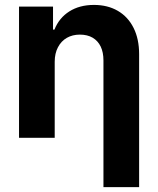

<svg xmlns="http://www.w3.org/2000/svg" viewBox="-20 -557 638 776"><path d="M201.1 0H56.9V-530.3H194.3V-437.3H200Q218.9 -484.7 260.3 -510.9Q301.7 -537.1 359.7 -537.1Q415 -537.1 456.1 -513.2Q497.3 -489.3 519.8 -444.4Q542.3 -399.5 542.3 -338V199.2H398.1V-312.8Q398.1 -345.5 387 -368.8Q375.8 -392 354.5 -404.6Q333.2 -417.1 302.8 -417.1Q273.1 -417.1 250.2 -404.1Q227.4 -391.1 214.3 -366.1Q201.1 -341.2 201.1 -307.3Z"/></svg>

Font: Pretendard GOV Variable
Style: Regular
Weight: 400
Designer: Base glyphs from Inter by Rasmus Andersson; Hangul glyphs from Noto Sans CJK(Source Han Sans) by Jang Soo-young and Kang
Foundry: Kil Hyung-jin
Version: Version 1.307;Glyphs 3.2 (3192)